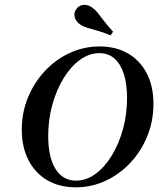

<svg xmlns="http://www.w3.org/2000/svg" viewBox="-20 -778 695 809"><path d="M300 11.3Q230.6 11.3 179.4 -18.5Q128.2 -48.4 100 -103.2Q71.8 -158.1 71.8 -231.5Q71.8 -303.2 97.6 -366.5Q123.4 -429.8 169 -478.6Q214.5 -527.4 273.8 -554.8Q333.1 -582.3 400 -582.3Q468.5 -582.3 519.8 -552.4Q571 -522.6 598.8 -468.1Q626.6 -413.7 626.6 -340.3Q626.6 -268.5 600.8 -204.8Q575 -141.1 529.8 -92.7Q484.7 -44.4 425.4 -16.5Q366.1 11.3 300 11.3ZM300.8 -16.9Q343.5 -16.9 382.3 -45.2Q421 -73.4 450.8 -122.2Q480.6 -171 498 -233.5Q515.3 -296 515.3 -365.3Q515.3 -425 501.6 -466.9Q487.9 -508.9 462.1 -531.5Q436.3 -554 398.4 -554Q355.6 -554 316.9 -525.8Q278.2 -497.6 248 -448.4Q217.7 -399.2 200.4 -336.3Q183.1 -273.4 183.1 -204.8Q183.1 -116.1 213.7 -66.5Q244.4 -16.9 300.8 -16.9ZM446 -629Q412.9 -642.7 388.7 -649.2Q364.5 -655.6 347.6 -660.9Q330.6 -666.1 317.7 -675Q299.2 -687.9 294.8 -706Q290.3 -724.2 300.8 -738.7Q311.3 -754.8 330.2 -757.3Q349.2 -759.7 367.7 -746.8Q380.6 -737.9 391.5 -724.2Q402.4 -710.5 417.3 -690.7Q432.3 -671 456.5 -644.4Z"/></svg>

Font: Playfair 5pt SemiExpanded Light SemiBold
Style: Italic
Weight: 600
Italic angle: -15.6°
Version: Version 2.001;gftools[0.9.30]